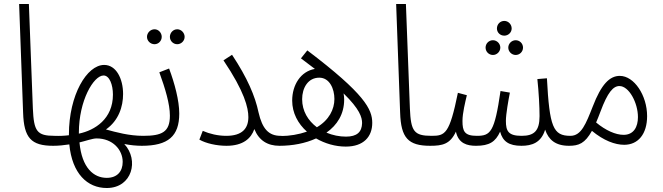

<svg xmlns="http://www.w3.org/2000/svg" viewBox="-20 -727 3327 964"><path d="M247 5C271 5 281 -7 281 -21C281 -34 274 -45 254 -45C165 -45 150 -68 145 -182L125 -707H76L96 -161C100 -35 136 5 247 5Z M247 5C275 5 302 2 328 -2C342 144 418 217 516 217C644 217 679 76 604 -4C635 2 664 5 692 5C716 5 726 -6 726 -21C726 -36 717 -45 699 -45C628 -45 563 -63 512 -77C576 -122 598 -192 598 -255C598 -331 564 -401 503 -401C416 -401 326 -250 326 -52V-48C303 -45 278 -44 254 -45ZM376 -61C376 -222 450 -348 500 -348C530 -348 547 -301 547 -252C547 -130 457 -73 376 -56C376 -61 376 -61 376 -61ZM516 166C451 166 391 117 379 -12C410 -19 444 -32 465 -32C546 -32 596 25 596 86C596 133 569 166 516 166Z M870 -505C890 -505 907 -522 907 -542C907 -562 890 -580 870 -580C849 -580 833 -562 833 -542C833 -522 849 -505 870 -505ZM756 -505C776 -505 792 -522 792 -542C792 -562 776 -580 756 -580C735 -580 718 -562 718 -542C718 -522 735 -505 756 -505ZM692 5C824 5 880 -43 880 -157C880 -222 857 -308 829 -383L780 -364C810 -281 833 -205 833 -146C833 -64 793 -45 699 -45Z M1116 -45C1074 -45 1032 -55 998 -70L981 -26C1014 -7 1068 5 1117 5C1202 5 1241 -33 1257 -79C1280 -22 1323 5 1383 5C1407 5 1417 -7 1417 -21C1417 -34 1409 -45 1389 -45C1329 -45 1297 -80 1278 -163C1261 -244 1222 -336 1145 -452L1102 -424C1208 -267 1227 -185 1227 -139C1227 -82 1196 -45 1116 -45Z M1716 9C1806 9 1849 -41 1849 -110C1849 -178 1812 -255 1523 -474L1491 -434C1516 -415 1540 -397 1561 -381C1490 -369 1447 -301 1447 -222C1447 -160 1476 -106 1521 -66C1480 -52 1434 -44 1390 -44L1383 5C1448 5 1513 -7 1567 -32C1612 -6 1664 9 1716 9ZM1497 -229C1497 -285 1526 -337 1583 -337C1635 -337 1659 -281 1659 -230C1659 -178 1632 -124 1571 -88C1527 -121 1497 -169 1497 -229ZM1708 -227C1708 -237 1707 -248 1705 -258C1786 -179 1798 -138 1798 -109C1797 -64 1772 -41 1717 -41C1684 -41 1650 -48 1619 -61C1673 -99 1708 -154 1708 -227Z M2140 5C2164 5 2174 -7 2174 -21C2174 -34 2167 -45 2147 -45C2058 -45 2043 -68 2038 -182L2018 -707H1969L1989 -161C1993 -35 2029 5 2140 5Z M2512 -548C2532 -548 2549 -564 2549 -584C2549 -605 2532 -622 2512 -622C2491 -622 2475 -605 2475 -584C2475 -564 2491 -548 2512 -548ZM2455 -451C2475 -451 2492 -468 2492 -488C2492 -508 2475 -525 2455 -525C2434 -525 2418 -508 2418 -488C2418 -468 2434 -451 2455 -451ZM2569 -451C2590 -451 2606 -468 2606 -488C2606 -508 2590 -525 2569 -525C2549 -525 2532 -508 2532 -488C2532 -468 2549 -451 2569 -451ZM2140 5C2201 5 2240 -3 2269 -66C2282 -6 2326 5 2370 5C2437 5 2468 -15 2491 -66C2504 -17 2535 5 2598 5C2650 5 2697 -10 2717 -76C2734 -26 2768 5 2837 5C2861 5 2871 -7 2871 -21C2871 -34 2864 -45 2844 -45C2757 -45 2739 -89 2726 -334L2678 -330C2685 -266 2689 -190 2689 -144C2689 -69 2661 -45 2599 -45C2533 -45 2520 -68 2520 -120C2520 -154 2533 -226 2540 -262L2493 -270C2463 -63 2443 -45 2374 -45C2312 -45 2302 -68 2302 -120C2302 -159 2316 -215 2324 -249L2279 -261C2237 -54 2215 -45 2147 -45Z M2837 5C2886 5 2917 -7 2952 -70C3011 -21 3068 0 3114 0C3184 0 3229 -54 3229 -144C3229 -248 3164 -346 3092 -346C3041 -346 2999 -304 2956 -192C2922 -106 2899 -45 2844 -45ZM2995 -167C3031 -264 3059 -295 3090 -295C3138 -295 3183 -211 3183 -139C3183 -90 3162 -50 3111 -50C3071 -50 3021 -72 2973 -112C2980 -128 2987 -146 2995 -167Z"/></svg>

Font: Noto Sans Arabic UI Cn Lt
Style: Regular
Weight: 300
Width: 3
Designer: Monotype Design Team, Nadine Chahine and Nizar Qandah
Foundry: Monotype Imaging Inc.
Version: Version 2.010